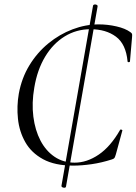

<svg xmlns="http://www.w3.org/2000/svg" viewBox="-20 -748 627 882"><path d="M283.2 109Q282 116 271.7 114Q261.4 112 262.4 105L407.4 -722Q409.2 -727 414.7 -727.5Q420.2 -728 424.7 -725.5Q429.2 -723 428.2 -718ZM316.8 12.8Q231.8 12.8 177.8 -16.7Q123.8 -46.2 96.2 -95Q68.6 -143.8 62.5 -202Q56.4 -260.2 66.4 -317.8Q79.6 -390 115.3 -448.4Q151 -506.8 202.2 -548.7Q253.4 -590.6 313.2 -613.3Q373 -636 433.6 -636Q474.6 -636 515.1 -626.7Q555.6 -617.4 578.6 -600.6Q585.6 -595.8 586.6 -591.8Q587.6 -587.8 586.6 -576.8L577 -466Q576.2 -462.2 571.2 -462.2Q566.2 -462.2 566 -466Q558.6 -545.6 512.5 -579.7Q466.4 -613.8 395.8 -613.8Q330.8 -613.8 277.1 -580.7Q223.4 -547.6 187.3 -487.5Q151.2 -427.4 137.6 -346Q125.2 -274.8 133.2 -212.2Q141.2 -149.6 166 -102.2Q190.8 -54.8 230.7 -27.8Q270.6 -0.8 322.8 -0.8Q379.2 -0.8 433.6 -37.8Q488 -74.8 531.6 -151.2Q533.8 -154.4 538.7 -152.3Q543.6 -150.2 541.8 -147.4L512.4 -39.6Q508.6 -26.8 506 -22.7Q503.4 -18.6 494.4 -15.8Q446.8 -0.4 400.9 6.2Q355 12.8 316.8 12.8Z"/></svg>

Font: Cormorant Infant Light
Style: Italic
Weight: 300
Italic angle: -10°
Designer: Christian Thalmann (Catharsis Fonts)
Foundry: Catharsis Fonts
Version: Version 4.001